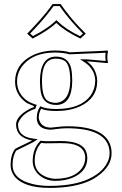

<svg xmlns="http://www.w3.org/2000/svg" viewBox="-20 -688 601 946"><path d="M183.1 16.1Q151.4 50.3 150.9 104Q150.9 165 215.3 186.5Q235.4 192.9 252.9 192.9Q345.7 192.9 383.8 140.6Q399.4 117.7 399.9 90.8Q399.9 24.4 309.1 18.1Q294.9 17.1 275.9 17.1Q270.5 17.1 253.4 17.6Q223.1 18.1 206.1 18.1Q197.8 18.1 183.1 16.1ZM326.2 -288.1Q326.2 -368.2 299.3 -387.7Q282.7 -398.9 254.9 -398.9Q189.9 -398.9 187 -300.8Q187 -294.9 187 -290Q187 -213.4 211.9 -193.4Q228.5 -181.2 257.8 -181.2Q324.2 -189 326.2 -288.1ZM459 -289.1Q459 -202.6 372.1 -163.1Q322.8 -141.1 257.8 -141.1Q208.5 -141.1 182.6 -151.9Q171.4 -133.3 170.9 -106.9Q178.2 -61 229 -59.1Q231.4 -59.1 234.4 -59.6Q241.2 -60.5 248 -61Q286.6 -65.9 311 -65.9Q507.3 -65.9 527.8 43Q529.8 55.2 529.8 67.9Q529.8 131.8 458 182.1Q442.4 192.9 426.3 200.7Q349.1 237.8 225.1 237.8Q99.1 237.8 52.2 182.1Q32.2 156.7 32.2 124Q32.7 74.2 54.2 45.9Q65.4 39.1 94.2 25.9Q126.5 10.7 138.2 3.9Q60.1 -9.8 59.1 -74.2Q59.1 -108.9 107.9 -141.1Q127 -153.3 146 -160.2L147.9 -165Q147.9 -165 114.7 -179.2Q110.8 -181.6 108.4 -183.1Q54.7 -222.7 54.2 -285.2Q54.2 -370.1 136.2 -413.1Q186.5 -439 251 -439Q295.4 -439 323.2 -430.2Q354.5 -431.6 410.2 -434.1Q481 -436.5 508.8 -439L512.2 -436Q509.3 -422.4 508.8 -407.2Q508.8 -393.6 512.2 -379.9L508.8 -377Q494.6 -377.9 465.8 -380.9Q425.3 -385.3 407.7 -385.7Q448.2 -358.4 457.5 -306.6Q459 -297.4 459 -289.1ZM402.8 -522 376 -498Q301.3 -533.7 261.7 -571.3Q259.3 -573.7 257.8 -575.2Q218.3 -538.6 150.9 -503.4Q143.1 -499.5 141.1 -498L113.8 -522Q193.8 -605 227.5 -651.9Q231 -656.7 238.8 -668H278.8Q325.2 -602.1 367.7 -558.1Q382.8 -542 402.8 -522ZM175.8 9.3 179.2 5.4 184.1 5.9Q199.7 7.8 206.1 7.8Q223.1 7.8 252.9 7.3Q270 6.8 275.9 6.8Q376 6.8 400.4 50.3Q409.7 67.4 410.2 90.8Q410.2 156.2 338.9 187Q300.3 203.1 252.9 203.1Q202.1 203.1 168 169.9Q141.1 143.1 141.1 104Q142.1 44.9 175.8 9.3ZM335.9 -288.1Q334.5 -172.4 257.8 -170.9Q195.3 -170.9 182.1 -229Q177.2 -252.4 176.8 -290Q178.2 -407.7 254.9 -409.2Q316.9 -409.2 330.6 -351.1Q335.9 -326.7 335.9 -288.1ZM449.2 -289.1Q449.2 -333.5 415 -367.2Q408.2 -373.5 402.3 -377.4L374.5 -396L408.2 -395.5Q409.7 -395.5 500.5 -387.7Q499 -398.4 499 -407.2Q499 -418 500.5 -428.2Q475.1 -426.3 411.1 -424.3Q354.5 -422.4 323.7 -420.4H322.3L320.3 -420.9Q293.9 -428.7 251 -429.2Q146.5 -429.2 94.2 -368.2Q64 -332 64 -285.2Q64.9 -226.1 114.3 -191.4Q120.1 -187.5 129.2 -183.1Q138.2 -178.7 144.5 -176.8L150.9 -174.3L161.1 -171.4L153.8 -151.9L149.4 -150.4Q101.1 -134.3 77.6 -97.7Q69.3 -84.5 68.8 -74.2Q68.8 -19 132.8 -6.8Q136.7 -6.3 139.6 -5.9L166 -2L143.6 12.7Q141.1 14.2 76.2 45.9Q66.9 50.3 60.5 53.7Q42 80.6 42 124Q42 196.3 144.5 219.7Q181.2 228 225.1 228Q348.1 227.5 421.9 191.4Q494.1 155.8 514.6 99.1Q520 83 520 67.9Q520 -49.3 331.5 -55.7Q321.3 -56.2 311 -56.2Q286.1 -56.2 249.5 -51.3L248.5 -50.8Q241.7 -50.3 236.3 -49.8Q231.4 -49.3 229 -48.8Q162.1 -51.3 161.1 -106.9Q161.6 -137.7 174.3 -157.2L178.7 -164.6L186.5 -161.1Q211.9 -150.9 257.8 -150.9Q377 -150.9 425.8 -216.8Q448.7 -249 449.2 -289.1ZM388.7 -522.5Q323.7 -587.9 282.7 -645.5Q278.8 -650.9 273.9 -658.2H244.1Q205.6 -604 147.9 -543Q138.2 -532.7 128.4 -522.5L142.6 -510.3Q211.4 -545.9 248 -579.6Q250 -581.5 251 -582.5L258.3 -588.9L265.1 -582Q304.2 -543.9 370.6 -511.7Q373 -510.7 374.5 -509.8Z"/></svg>

Font: Linux Biolinum Outline O
Style: Bold
Weight: 700
Designer: Philipp H. Poll
Foundry: Philipp H. Poll
Version: Version 0.9.2